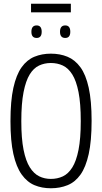

<svg xmlns="http://www.w3.org/2000/svg" viewBox="-20 -997 546 1027"><path d="M252 10Q204 10 164.5 -6.5Q125 -23 96 -63.5Q67 -104 51.5 -173.5Q36 -243 36 -349Q36 -457 51.5 -527Q67 -597 95.5 -637Q124 -677 164 -693.5Q204 -710 252 -710Q301 -710 341 -693.5Q381 -677 410 -637.5Q439 -598 454.5 -528Q470 -458 470 -351Q470 -243 454.5 -173Q439 -103 410.5 -63Q382 -23 341.5 -6.5Q301 10 252 10ZM252 -40Q287 -40 316 -53.5Q345 -67 366.5 -101Q388 -135 400 -195.5Q412 -256 412 -349Q412 -444 400 -504.5Q388 -565 366.5 -599Q345 -633 316 -646.5Q287 -660 252 -660Q218 -660 189 -646.5Q160 -633 139 -599Q118 -565 106 -504Q94 -443 94 -349Q94 -256 106 -196Q118 -136 139.5 -102Q161 -68 189.5 -54Q218 -40 252 -40ZM329 -794Q301 -794 301 -827Q301 -861 329 -861Q356 -861 356 -827Q356 -794 329 -794ZM176 -794Q148 -794 148 -827Q148 -861 176 -861Q203 -861 203 -827Q203 -794 176 -794ZM146 -931V-977H359V-931Z"/></svg>

Font: Georama SemiCondensed Light
Style: Regular
Weight: 300
Width: 4
Designer: Jean-Baptiste Levee
Foundry: Production Type
Version: Version 1.000